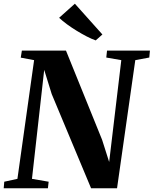

<svg xmlns="http://www.w3.org/2000/svg" viewBox="-32 -1016 829 1036"><path d="M-12 0 -9 -35.5 62 -51 152 -691.5 80 -705 86 -743H324L519 -261.5L557 -142L622.5 -691.5L541.5 -705.5L545.5 -743H777L773.5 -705.5L698 -691.5L599.5 0H459.5L247 -508.5L206.5 -639L140.5 -51L230.5 -35.5L226.5 0ZM484.5 -798Q463 -805.5 436.2 -819.2Q409.5 -833 381.8 -850Q354 -867 329.2 -885.2Q304.5 -903.5 287 -920L372 -996L520.5 -830Z"/></svg>

Font: Merriweather 72pt ExtraBold
Style: Italic
Weight: 800
Italic angle: -7.8°
Version: Version 2.101